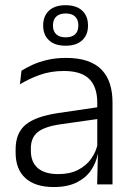

<svg xmlns="http://www.w3.org/2000/svg" viewBox="-20 -726 526 756"><path d="M362.5 0 365.5 -121.5 363 -131V-288.5V-321Q363 -384 331.2 -415.2Q299.5 -446.5 231.5 -446.5Q178.5 -446.5 135 -430.5Q91.5 -414.5 58.5 -394L64.5 -447.5Q82.5 -459 108 -470.8Q133.5 -482.5 166.8 -490.2Q200 -498 240 -498Q289 -498 323.8 -486Q358.5 -474 380.5 -451Q402.5 -428 412.8 -395.5Q423 -363 423 -322.5V0ZM191.5 10.5Q119 10.5 80.2 -24.5Q41.5 -59.5 41.5 -125V-138Q41.5 -202.5 81.2 -235.2Q121 -268 210 -281L373 -305L376 -259L217.5 -236.5Q155.5 -227.5 128.5 -205.8Q101.5 -184 101.5 -141.5V-132.5Q101.5 -87.5 129 -64Q156.5 -40.5 209.5 -40.5Q255 -40.5 287.2 -57Q319.5 -73.5 339.2 -101.2Q359 -129 365.5 -163.5L377.5 -120.5H365Q359 -86 338.8 -56Q318.5 -26 282.2 -7.8Q246 10.5 191.5 10.5ZM150 -624.5V-626Q150 -662.5 172.8 -684Q195.5 -705.5 238.5 -705.5Q281 -705.5 303.8 -684Q326.5 -662.5 326.5 -626V-624.5Q326.5 -589 303.8 -567.5Q281 -546 238.5 -546Q195.5 -546 172.8 -567.5Q150 -589 150 -624.5ZM188.5 -625Q188.5 -603 201.5 -591Q214.5 -579 238.5 -579Q263 -579 275.8 -591Q288.5 -603 288.5 -625V-626Q288.5 -648.5 275.8 -660.8Q263 -673 238.5 -673Q214.5 -673 201.5 -660.8Q188.5 -648.5 188.5 -626Z"/></svg>

Font: Anek Bangla Light
Style: Regular
Weight: 300
Designer: Sulekha Rajkumar (Bangla), Yesha Goshar (Latin)
Foundry: Ek Type
Version: Version 1.003